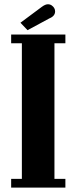

<svg xmlns="http://www.w3.org/2000/svg" viewBox="-20 -858 349 878"><path d="M31 0V-40H80V-660H31V-700H279V-660H229V-40H279V0ZM106 -720 73.5 -754 171 -826.5Q187 -838.5 199 -838.5Q209 -838.5 216.5 -833.2Q224 -828 228 -821Q232 -814 232 -806Q232 -784.5 206 -774Z"/></svg>

Font: Imbue 10pt Black
Style: Regular
Weight: 900
Designer: Tyler Finck
Foundry: Etcetera Type Company
Version: Version 1.102; ttfautohint (v1.8.3)